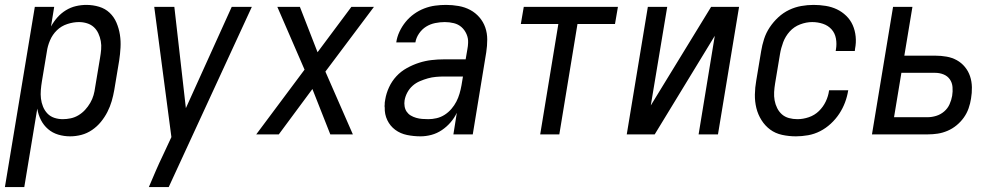

<svg xmlns="http://www.w3.org/2000/svg" viewBox="-48 -548 4068 783"><path d="M-28 215 94 -520H173L160 -440Q171 -460 186 -477Q201 -494 220.5 -506Q240 -518 261.5 -523Q283 -528 304 -528Q331 -528 356 -520.5Q381 -513 399 -496Q417 -479 427 -455.5Q437 -432 441 -406.5Q445 -381 443.5 -354Q442 -327 438 -301L418 -181Q414 -158 407.5 -135.5Q401 -113 390 -91.5Q379 -70 363.5 -51Q348 -32 327.5 -18Q307 -4 284 2Q261 8 238 8Q213 8 189.5 1Q166 -6 148 -21.5Q130 -37 119 -58.5Q108 -80 104 -105L51 215ZM208 -62Q224 -62 240.5 -65.5Q257 -69 272 -78Q287 -87 299 -100Q311 -113 320 -128.5Q329 -144 333.5 -160Q338 -176 340 -192L360 -312Q363 -329 364.5 -346.5Q366 -364 363 -380.5Q360 -397 353 -412Q346 -427 334.5 -437.5Q323 -448 307 -453Q291 -458 274 -458Q251 -458 226.5 -450Q202 -442 184 -424.5Q166 -407 156 -383.5Q146 -360 143 -337L123 -217Q120 -199 118.5 -181Q117 -163 119 -146Q121 -129 127.5 -113Q134 -97 145.5 -85Q157 -73 173.5 -67.5Q190 -62 208 -62Z M559 215Q573 182 587 149.5Q601 117 617 84L651 11L581 -520H663L710 -107L897 -520H979L640 215Z M1391 0H1299L1226 -185L1089 0H997L1194 -264L1083 -520H1175L1247 -335L1385 -520H1477L1279 -256Z M1667 8Q1639 8 1612 2.5Q1585 -3 1564 -18.5Q1543 -34 1531.5 -58Q1520 -82 1521 -110Q1520 -113 1520.5 -114Q1521 -115 1520.5 -116.5Q1520 -118 1520.5 -119.5Q1521 -121 1521 -122.5Q1521 -124 1521 -125.5Q1521 -127 1521 -129Q1521 -131 1521.5 -132.5Q1522 -134 1522 -135.5Q1522 -137 1522.5 -138.5Q1523 -140 1523 -142Q1527 -167 1538.5 -192Q1550 -217 1568.5 -237Q1587 -257 1611.5 -270.5Q1636 -284 1661 -292Q1686 -300 1711.5 -303Q1737 -306 1763 -306H1851L1858 -347Q1859 -353 1860 -360Q1861 -367 1861 -373Q1862 -392 1854.5 -409Q1847 -426 1834 -437.5Q1821 -449 1803 -453.5Q1785 -458 1766 -458Q1747 -458 1727 -454Q1707 -450 1690 -439.5Q1673 -429 1661 -411.5Q1649 -394 1646 -375H1568Q1571 -397 1581 -418.5Q1591 -440 1606 -458.5Q1621 -477 1640.5 -491Q1660 -505 1682 -513.5Q1704 -522 1726.5 -525Q1749 -528 1771 -528Q1797 -528 1822.5 -523.5Q1848 -519 1869.5 -507.5Q1891 -496 1907 -477.5Q1923 -459 1931 -436Q1939 -413 1939 -387Q1939 -361 1935 -335L1880 0H1801L1815 -88Q1805 -67 1789.5 -49Q1774 -31 1754 -17.5Q1734 -4 1711.5 2Q1689 8 1667 8ZM1699 -62Q1715 -62 1732.5 -66Q1750 -70 1765.5 -80Q1781 -90 1793 -104Q1805 -118 1813 -133.5Q1821 -149 1826 -166Q1831 -183 1834 -200L1840 -236H1763Q1747 -236 1730 -234.5Q1713 -233 1697 -228.5Q1681 -224 1664.5 -217Q1648 -210 1635 -198.5Q1622 -187 1613.5 -171.5Q1605 -156 1602 -139Q1600 -127 1602 -114.5Q1604 -102 1610.5 -92.5Q1617 -83 1627 -77Q1637 -71 1649 -67.5Q1661 -64 1673.5 -63Q1686 -62 1699 -62Z M2155 0 2229 -450H2076L2088 -520H2472L2460 -450H2307L2233 0Z M2508 0 2594 -520H2673L2606 -118L2852 -520H2966L2880 0H2801L2867 -402L2622 0Z M3198 8Q3169 8 3141.5 2Q3114 -4 3093 -19.5Q3072 -35 3057.5 -58Q3043 -81 3036.5 -107.5Q3030 -134 3030.5 -162.5Q3031 -191 3036 -219L3056 -339Q3060 -364 3068 -389Q3076 -414 3091 -436.5Q3106 -459 3126 -477.5Q3146 -496 3170 -507.5Q3194 -519 3219.5 -523.5Q3245 -528 3270 -528Q3295 -528 3319.5 -524Q3344 -520 3365 -510Q3386 -500 3403 -483.5Q3420 -467 3429.5 -445.5Q3439 -424 3441.5 -399Q3444 -374 3439 -349L3438 -340H3360L3361 -346Q3365 -369 3361 -391Q3357 -413 3343 -428.5Q3329 -444 3308 -451Q3287 -458 3264 -458Q3240 -458 3215 -448.5Q3190 -439 3172.5 -419.5Q3155 -400 3146 -376Q3137 -352 3133 -328L3113 -208Q3110 -190 3109 -172.5Q3108 -155 3111 -138.5Q3114 -122 3121.5 -107Q3129 -92 3141 -81.5Q3153 -71 3169.5 -66.5Q3186 -62 3204 -62Q3227 -62 3250.5 -70Q3274 -78 3291.5 -95Q3309 -112 3319.5 -134Q3330 -156 3333 -179L3334 -180H3412L3411 -179Q3407 -154 3398 -130Q3389 -106 3374.5 -84Q3360 -62 3340 -43.5Q3320 -25 3296.5 -13Q3273 -1 3247.5 3.5Q3222 8 3198 8Z M3508 0 3594 -520H3673L3640 -321H3766Q3790 -321 3812.5 -317Q3835 -313 3854 -302.5Q3873 -292 3887 -275Q3901 -258 3908 -237Q3915 -216 3915.5 -192.5Q3916 -169 3912 -146Q3909 -126 3902 -106Q3895 -86 3882.5 -68.5Q3870 -51 3853 -37Q3836 -23 3816 -14.5Q3796 -6 3776 -3Q3756 0 3736 0ZM3735 -70Q3752 -70 3770 -75.5Q3788 -81 3802.5 -93.5Q3817 -106 3824.5 -123Q3832 -140 3835 -157Q3838 -175 3836.5 -193Q3835 -211 3825.5 -224.5Q3816 -238 3800 -244.5Q3784 -251 3766 -251H3628L3598 -70Z"/></svg>

Font: Iosevka Term Oblique
Style: Regular
Weight: 400
Italic angle: -9°
Monospace: yes
Designer: Belleve Invis
Foundry: Belleve Invis
Version: Version 31.4.0